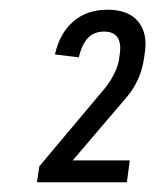

<svg xmlns="http://www.w3.org/2000/svg" viewBox="-20 -805 319 395"><path d="M61 -463 187 -613Q201 -629 208.5 -641.5Q216 -654 220 -664.5Q224 -675 225 -684L227 -698Q229 -718 221 -729Q213 -740 194 -740Q174 -740 161.5 -727.5Q149 -715 142 -687L93 -693Q103 -737 131 -761Q159 -785 201 -785Q244 -785 264 -761Q284 -737 278 -697L276 -683Q275 -675 271 -661Q267 -647 259 -632Q251 -617 238 -602L98 -438L93 -475H247L241 -430H56Z"/></svg>

Font: Pathway Extreme Condensed ExtraLight
Style: Italic
Weight: 250
Width: 3
Italic angle: -8°
Version: Version 1.001;gftools[0.9.26]